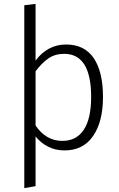

<svg xmlns="http://www.w3.org/2000/svg" viewBox="-20 -763 614 988"><path d="M510 -264Q510 -137 459 -63Q408 11 312 11Q265 11 227 -8.5Q189 -28 163 -61V195L105 205V-736L163 -743V-451Q192 -491 232 -512.5Q272 -534 320 -534Q415 -534 462.5 -463.5Q510 -393 510 -264ZM449 -264Q449 -486 310 -486Q263 -486 228.5 -462Q194 -438 163 -396V-117Q217 -38 301 -38Q373 -38 411 -95Q449 -152 449 -264Z"/></svg>

Font: Fira Sans Light
Style: Regular
Weight: 300
Designer: bBox Type GmbH & Carrois Corporate GbR & Edenspiekermann AG
Foundry: bBox Type GmbH & Carrois Corporate GbR & Edenspiekermann AG
Version: Version 4.301